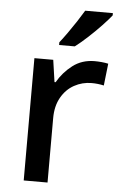

<svg xmlns="http://www.w3.org/2000/svg" viewBox="-54 -805 532 843"><g transform="rotate(5 212.0 -383.0)"><path d="M348 -549Q362 -549 378.5 -547.5Q395 -546 408 -543L397 -446Q371 -452 343 -452Q302 -452 266.5 -432.5Q231 -413 209.5 -375Q188 -337 188 -284V0H83V-539H166L180 -442H185Q210 -486 251 -517.5Q292 -549 348 -549ZM409 -756Q395 -738 367.5 -709Q340 -680 309.5 -652Q279 -624 255 -606H186V-618Q201 -637 219.5 -663Q238 -689 256 -716.5Q274 -744 287 -766H409Z"/></g></svg>

Font: Noto Sans Tai Tham Medium
Style: Regular
Weight: 500
Designer: Monotype Design Team 2013. Revised by David WIlliams 2020
Foundry: Monotype Imaging Inc.
Version: Version 2.002; ttfautohint (v1.8.4.7-5d5b)